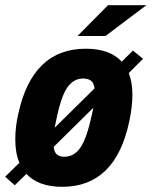

<svg xmlns="http://www.w3.org/2000/svg" viewBox="-46 -710 585 741"><path d="M451 -428Q465 -392 465 -344Q465 -299 453 -242Q400 11 194 11Q102 11 56 -39L11 5L-26 -28L29 -82Q13 -118 13 -173Q13 -220 24 -268Q78 -522 285 -522Q378 -522 424 -472L467 -515L506 -483ZM165 -217 319 -369Q316 -391 304.5 -399Q293 -407 274 -407Q238 -407 213.5 -372Q189 -337 170 -242Q166 -223 165 -217ZM314 -294 161 -143Q164 -121 174.5 -113Q185 -105 202 -105Q240 -105 264.5 -140.5Q289 -176 309 -269Q313 -288 314 -294ZM371 -690H519L361 -571H253Z"/></svg>

Font: Decalotype ExtraBold Italic
Style: Regular
Weight: 800
Italic angle: -12°
Designer: Alfredo Marco Pradil
Foundry: Alfredo Marco Pradil
Version: Version 1.0